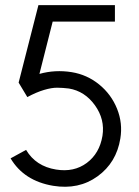

<svg xmlns="http://www.w3.org/2000/svg" viewBox="-20 -720 538 744"><path d="M184.1 -636.2 132.8 -433.6Q193.4 -450.7 257.8 -440.4Q317.4 -430.7 364.3 -392.6Q411.1 -354.5 433.6 -298.6Q456.1 -242.7 446.3 -183.1Q431.2 -89.8 358.2 -36.9Q285.2 16.1 186 0Q72.8 -19 21 -106.4L81.1 -139.2Q118.7 -75.7 197.3 -63Q266.6 -51.8 316.2 -88.6Q365.7 -125.5 377 -193.4Q387.2 -257.3 347.9 -312Q308.6 -366.7 247.1 -377Q223.6 -379.9 202.1 -380.1Q180.7 -380.4 150.9 -371.6Q121.1 -362.8 85.9 -343.8L52.2 -399.9L128.9 -700.2H425.3V-636.2Z"/></svg>

Font: LilGrotesk
Style: Regular
Weight: 400
Designer: BSozoo
Foundry: BSozoo
Version: Version 1.004;PS 001.004;hotconv 1.0.70;makeotf.lib2.5.58329